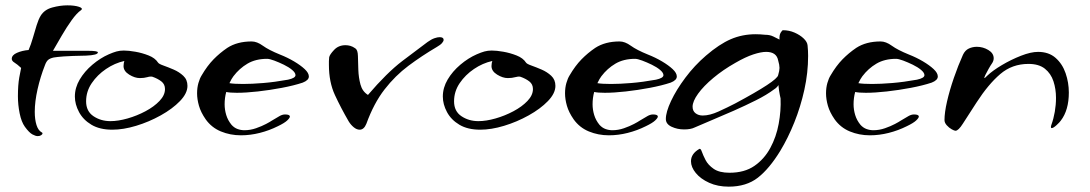

<svg xmlns="http://www.w3.org/2000/svg" viewBox="-20 -483 4076 718"><path d="M121 26Q113 26 101 19.5Q89 13 73 -9Q60 -27 53.5 -59Q47 -91 47 -123Q47 -165 52 -193Q57 -221 59 -229Q44 -243 34 -249Q24 -255 24 -263Q24 -277 43.5 -285.5Q63 -294 87 -296Q96 -317 103 -341.5Q110 -366 117 -388.5Q124 -411 132 -424Q146 -447 175.5 -455Q205 -463 232 -463Q259 -463 275.5 -457.5Q292 -452 283 -445Q267 -434 248 -407.5Q229 -381 211 -350Q193 -319 178 -293H310Q346 -293 346 -287Q346 -277 302 -275Q245 -274 218.5 -272Q192 -270 181 -268Q167 -265 160 -259Q153 -253 148 -239Q131 -196 120.5 -149.5Q110 -103 110 -65Q110 -36 116.5 -15.5Q123 5 136 12Q139 13 139 16Q139 19 134 22.5Q129 26 121 26Z M400 2Q353 2 322 -16.5Q291 -35 275.5 -64Q260 -93 260 -122Q260 -155 278 -185.5Q296 -216 325.5 -241Q355 -266 387 -280Q403 -287 415.5 -290.5Q428 -294 443 -294Q461 -294 486.5 -289.5Q512 -285 536 -275.5Q560 -266 571 -249Q574 -244 591 -238Q608 -232 629 -223Q650 -214 665.5 -199.5Q681 -185 681 -162Q681 -134 653 -105Q625 -76 581 -51.5Q537 -27 489 -12.5Q441 2 400 2ZM393 -30Q422 -30 457 -40Q492 -50 524 -67Q556 -84 576.5 -105.5Q597 -127 597 -150Q597 -168 583.5 -178.5Q570 -189 550 -196Q543 -198 531 -194.5Q519 -191 503 -191Q484 -191 463 -204Q442 -217 442 -236Q442 -242 443 -247Q444 -252 445 -255Q409 -247 376.5 -225Q344 -203 323 -172Q302 -141 302 -104Q302 -67 329.5 -48.5Q357 -30 393 -30Z M881 23Q841 23 806 8.5Q771 -6 749 -37Q731 -63 724 -87.5Q717 -112 717 -134Q717 -155 722 -172.5Q727 -190 734 -201Q755 -237 778.5 -261Q802 -285 830 -304Q867 -328 921 -328Q941 -328 963 -312Q985 -296 1027 -279Q1055 -268 1079.5 -253.5Q1104 -239 1119.5 -224.5Q1135 -210 1135 -197Q1135 -183 1112 -174Q1079 -163 1034 -154.5Q989 -146 944.5 -141Q900 -136 866 -136Q840 -136 826 -139Q820 -117 820 -93Q820 -73 826 -53Q832 -33 846 -16Q856 -5 868.5 -0.5Q881 4 894 4Q916 4 937.5 -3.5Q959 -11 975 -19.5Q991 -28 995 -31Q1015 -43 1025.5 -49Q1036 -55 1046 -55Q1064 -55 1064 -47Q1064 -42 1054 -32.5Q1044 -23 1019 -11Q987 5 951.5 14Q916 23 881 23ZM889 -169Q921 -169 964 -172.5Q1007 -176 1057 -185Q1085 -191 1085 -202Q1085 -211 1072.5 -221.5Q1060 -232 1041.5 -241Q1023 -250 1005.5 -256.5Q988 -263 979 -263Q936 -263 905.5 -245Q875 -227 853 -198Q846 -189 838 -172Q855 -169 889 -169Z M1325 2Q1314 2 1303 -7Q1292 -16 1284 -29Q1255 -79 1232.5 -127.5Q1210 -176 1210 -240Q1210 -247 1210 -254.5Q1210 -262 1211 -269Q1213 -279 1229.5 -296.5Q1246 -314 1272 -314Q1281 -314 1290 -311.5Q1299 -309 1309 -302Q1318 -296 1318.5 -273.5Q1319 -251 1320 -222Q1321 -193 1328 -167Q1335 -141 1356 -128Q1427 -211 1484 -254.5Q1541 -298 1579 -326Q1593 -336 1604.5 -340Q1616 -344 1624 -344Q1639 -344 1639 -334Q1639 -329 1633 -322Q1627 -315 1613 -307Q1557 -274 1507.5 -237Q1458 -200 1418 -148.5Q1378 -97 1350 -20Q1341 2 1325 2Z M1776 2Q1729 2 1698 -16.5Q1667 -35 1651.5 -64Q1636 -93 1636 -122Q1636 -155 1654 -185.5Q1672 -216 1701.5 -241Q1731 -266 1763 -280Q1779 -287 1791.5 -290.5Q1804 -294 1819 -294Q1837 -294 1862.5 -289.5Q1888 -285 1912 -275.5Q1936 -266 1947 -249Q1950 -244 1967 -238Q1984 -232 2005 -223Q2026 -214 2041.5 -199.5Q2057 -185 2057 -162Q2057 -134 2029 -105Q2001 -76 1957 -51.5Q1913 -27 1865 -12.5Q1817 2 1776 2ZM1769 -30Q1798 -30 1833 -40Q1868 -50 1900 -67Q1932 -84 1952.5 -105.5Q1973 -127 1973 -150Q1973 -168 1959.5 -178.5Q1946 -189 1926 -196Q1919 -198 1907 -194.5Q1895 -191 1879 -191Q1860 -191 1839 -204Q1818 -217 1818 -236Q1818 -242 1819 -247Q1820 -252 1821 -255Q1785 -247 1752.5 -225Q1720 -203 1699 -172Q1678 -141 1678 -104Q1678 -67 1705.5 -48.5Q1733 -30 1769 -30Z M2257 23Q2217 23 2182 8.5Q2147 -6 2125 -37Q2107 -63 2100 -87.5Q2093 -112 2093 -134Q2093 -155 2098 -172.5Q2103 -190 2110 -201Q2131 -237 2154.5 -261Q2178 -285 2206 -304Q2243 -328 2297 -328Q2317 -328 2339 -312Q2361 -296 2403 -279Q2431 -268 2455.5 -253.5Q2480 -239 2495.5 -224.5Q2511 -210 2511 -197Q2511 -183 2488 -174Q2455 -163 2410 -154.5Q2365 -146 2320.5 -141Q2276 -136 2242 -136Q2216 -136 2202 -139Q2196 -117 2196 -93Q2196 -73 2202 -53Q2208 -33 2222 -16Q2232 -5 2244.5 -0.5Q2257 4 2270 4Q2292 4 2313.5 -3.5Q2335 -11 2351 -19.5Q2367 -28 2371 -31Q2391 -43 2401.5 -49Q2412 -55 2422 -55Q2440 -55 2440 -47Q2440 -42 2430 -32.5Q2420 -23 2395 -11Q2363 5 2327.5 14Q2292 23 2257 23ZM2265 -169Q2297 -169 2340 -172.5Q2383 -176 2433 -185Q2461 -191 2461 -202Q2461 -211 2448.5 -221.5Q2436 -232 2417.5 -241Q2399 -250 2381.5 -256.5Q2364 -263 2355 -263Q2312 -263 2281.5 -245Q2251 -227 2229 -198Q2222 -189 2214 -172Q2231 -169 2265 -169Z M2705 215Q2664 215 2632 200.5Q2600 186 2582 164Q2564 142 2564 120Q2564 92 2595 74Q2600 71 2604.5 84Q2609 97 2618.5 115.5Q2628 134 2649 148.5Q2670 163 2708 163Q2764 163 2801 137.5Q2838 112 2860.5 70.5Q2883 29 2892 -20Q2901 -69 2899 -115Q2899 -115 2896 -129Q2893 -143 2891 -165Q2889 -161 2884.5 -156.5Q2880 -152 2875 -149Q2847 -128 2807 -108Q2767 -88 2724 -69Q2681 -50 2642.5 -34Q2604 -18 2577 -6Q2563 1 2538 1Q2513 1 2491.5 -9Q2470 -19 2470 -38Q2470 -64 2489.5 -105.5Q2509 -147 2543 -192.5Q2577 -238 2620 -275Q2670 -318 2713 -336.5Q2756 -355 2806 -355Q2814 -355 2823 -354.5Q2832 -354 2841 -353Q2859 -353 2872 -346.5Q2885 -340 2895 -335Q2894 -352 2899.5 -361Q2905 -370 2908 -370Q2931 -370 2951.5 -361Q2972 -352 2985.5 -339Q2999 -326 3000 -313Q3001 -303 3001.5 -293.5Q3002 -284 3002 -274Q3002 -211 2988 -147.5Q2974 -84 2950.5 -25.5Q2927 33 2898 81Q2857 148 2814 181.5Q2771 215 2705 215ZM2608 -51Q2634 -51 2667 -66Q2700 -81 2729 -96Q2886 -180 2890 -202Q2895 -219 2895 -229Q2895 -240 2890 -257Q2884 -289 2845 -289Q2826 -289 2797 -279.5Q2768 -270 2730 -248Q2684 -222 2647.5 -191.5Q2611 -161 2590.5 -132.5Q2570 -104 2570 -84Q2570 -68 2581 -59.5Q2592 -51 2608 -51Z M3233 23Q3193 23 3158 8.5Q3123 -6 3101 -37Q3083 -63 3076 -87.5Q3069 -112 3069 -134Q3069 -155 3074 -172.5Q3079 -190 3086 -201Q3107 -237 3130.5 -261Q3154 -285 3182 -304Q3219 -328 3273 -328Q3293 -328 3315 -312Q3337 -296 3379 -279Q3407 -268 3431.5 -253.5Q3456 -239 3471.5 -224.5Q3487 -210 3487 -197Q3487 -183 3464 -174Q3431 -163 3386 -154.5Q3341 -146 3296.5 -141Q3252 -136 3218 -136Q3192 -136 3178 -139Q3172 -117 3172 -93Q3172 -73 3178 -53Q3184 -33 3198 -16Q3208 -5 3220.5 -0.5Q3233 4 3246 4Q3268 4 3289.5 -3.5Q3311 -11 3327 -19.5Q3343 -28 3347 -31Q3367 -43 3377.5 -49Q3388 -55 3398 -55Q3416 -55 3416 -47Q3416 -42 3406 -32.5Q3396 -23 3371 -11Q3339 5 3303.5 14Q3268 23 3233 23ZM3241 -169Q3273 -169 3316 -172.5Q3359 -176 3409 -185Q3437 -191 3437 -202Q3437 -211 3424.5 -221.5Q3412 -232 3393.5 -241Q3375 -250 3357.5 -256.5Q3340 -263 3331 -263Q3288 -263 3257.5 -245Q3227 -227 3205 -198Q3198 -189 3190 -172Q3207 -169 3241 -169Z M3553 6Q3549 6 3539 0.5Q3529 -5 3520.5 -14.5Q3512 -24 3512 -34Q3512 -62 3521.5 -103.5Q3531 -145 3547 -191.5Q3563 -238 3581 -278Q3589 -295 3603 -301.5Q3617 -308 3633 -308Q3656 -308 3676 -296Q3696 -284 3696 -265Q3696 -255 3689 -245Q3684 -238 3677 -225.5Q3670 -213 3665 -203Q3659 -191 3662 -191Q3663 -191 3672 -200Q3692 -219 3726.5 -239.5Q3761 -260 3798 -274.5Q3835 -289 3862 -289Q3902 -289 3927.5 -266.5Q3953 -244 3965 -209Q3977 -174 3977 -137Q3977 -71 3947 -32Q3943 -26 3931 -15Q3919 -4 3913 -4Q3910 -4 3910 -8Q3910 -10 3910.5 -12Q3911 -14 3912 -17Q3920 -39 3924.5 -65Q3929 -91 3929 -117Q3929 -150 3919.5 -179Q3910 -208 3887.5 -226Q3865 -244 3826 -244Q3765 -244 3720.5 -206Q3676 -168 3632 -100Q3598 -48 3581 -21Q3564 6 3553 6Z"/></svg>

Font: Grechen Fuemen
Style: Regular
Weight: 400
Designer: Robert E. Leuschke
Foundry: Robert E. Leuschke
Version: Version 1.010; ttfautohint (v1.8.3)